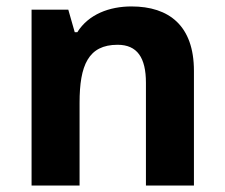

<svg xmlns="http://www.w3.org/2000/svg" viewBox="-20 -576 697 596"><path d="M388 -556C320 -556 255 -532 220 -476H212L192 -546H78V0H227V-257C227 -373 254 -437 345 -437C406 -437 433 -397 433 -319V0H582V-356C582 -496 505 -556 388 -556Z"/></svg>

Font: Noto Sans Lisu
Style: Bold
Weight: 700
Designer: Monotype Design Team. David Williams.
Foundry: Monotype Imaging Inc.
Version: Version 2.102